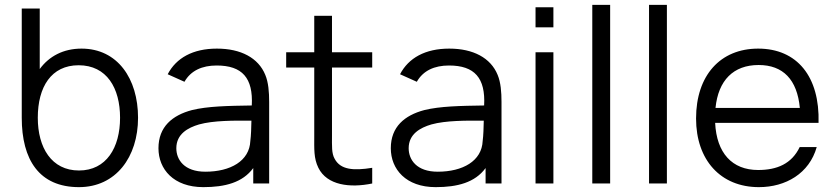

<svg xmlns="http://www.w3.org/2000/svg" viewBox="-20 -755 3428 790"><path d="M305 15C456.5 15 548 -108.5 548 -270.5C548 -431.5 463.5 -555 315.5 -555C240.5 -555 182 -523.5 143.5 -471V-720H69.5V-270.5C69.5 -98 141 15 305 15ZM135.5 -270.5C135.5 -397.5 191 -486.5 303.5 -486.5C419.5 -486.5 474 -392.5 474 -270.5C474 -147.5 417.5 -53.5 305 -53.5C192 -53.5 135.5 -147.5 135.5 -270.5Z M670 -449.5 739 -418.5C765 -464.5 811.5 -485.5 871.5 -485.5C977 -485.5 1022 -434 1016 -321C917 -319.5 834.5 -318 769.5 -302C689 -280.5 632 -233.5 632 -145C632 -59 694 15 816.5 15C906 15 978.5 -4 1022 -63.5V0H1087.5V-335.5C1087.5 -376 1084.5 -416 1071.5 -447C1043 -517 971 -555 872.5 -555C773.5 -555 705 -516.5 670 -449.5ZM705.5 -145C705.5 -203.5 753 -229.5 799 -243C858.5 -259.5 942.5 -259 1014.5 -258.5C1014 -231.5 1013 -197 1010 -175C1006.5 -92.5 928 -48.5 825 -48.5C738 -48.5 705.5 -98 705.5 -145Z M1511.5 0V-64.5C1434 -52 1381 -56.5 1357 -101.5C1344 -124.5 1346 -153 1346 -198.5V-477H1511.5V-540H1346V-690H1273V-540H1157.5V-477H1273V-195.5C1273 -142.5 1270.5 -104 1290 -64.5C1325.5 7.5 1420 19 1511.5 0Z M1626 -449.5 1695 -418.5C1721 -464.5 1767.5 -485.5 1827.5 -485.5C1933 -485.5 1978 -434 1972 -321C1873 -319.5 1790.5 -318 1725.5 -302C1645 -280.5 1588 -233.5 1588 -145C1588 -59 1650 15 1772.5 15C1862 15 1934.5 -4 1978 -63.5V0H2043.5V-335.5C2043.5 -376 2040.5 -416 2027.5 -447C1999 -517 1927 -555 1828.5 -555C1729.5 -555 1661 -516.5 1626 -449.5ZM1661.5 -145C1661.5 -203.5 1709 -229.5 1755 -243C1814.5 -259.5 1898.5 -259 1970.5 -258.5C1970 -231.5 1969 -197 1966 -175C1962.5 -92.5 1884 -48.5 1781 -48.5C1694 -48.5 1661.5 -98 1661.5 -145Z M2183.5 -642.5H2257V-725H2183.5ZM2183.5 0H2257V-540H2183.5Z M2417 0H2490.5V-735H2417Z M2650.5 0H2724V-735H2650.5Z M3102.5 15C3213 15 3310 -41.5 3340.5 -150H3270.5C3237.5 -81 3177 -55.5 3099.5 -55.5C2992 -55.5 2928.5 -125.5 2922.5 -249.5H3348C3353.5 -440 3259.5 -555 3099.5 -555C2943.5 -555 2844 -444.5 2844 -267.5C2844 -96.5 2945 15 3102.5 15ZM2924 -311C2935.5 -424.5 2997.5 -487.5 3101.5 -487.5C3202 -487.5 3260 -427.5 3271 -311Z"/></svg>

Font: Eudonet
Style: Regular
Weight: 400
Designer: Mikhail Sharanda
Foundry: Mikhail Sharanda
Version: Version 4.503;Glyphs 3.1.2 (3151)